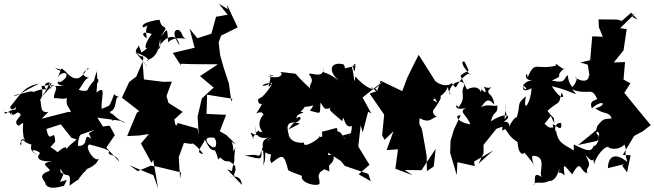

<svg xmlns="http://www.w3.org/2000/svg" viewBox="-20 -918 3511 1030"><path d="M239 -317C184 -311 212 -360 187 -408C167 -361 222 -371 203 -457C234 -453 309 -494 231 -460C322 -467 260 -424 271 -390C277 -398 365 -368 348 -420C317 -338 364 -350 363 -295C356 -281 422 -259 404 -299L406 -309L348 -318L203 -281ZM470 -173C419 -213 465 -133 399 -135C394 -197 439 -218 392 -191C404 -164 358 -153 337 -118C336 -148 288 -98 288 -102C243 -142 241 -114 276 -158C272 -245 247 -130 229 -226L306 -251L364 -178L390 -171L414 -196L533 -238L502 -287L627 -270L641 -262C677 -261 633 -253 583 -308C569 -235 618 -286 567 -317C615 -332 590 -400 619 -399C572 -407 611 -442 567 -352C602 -378 579 -354 526 -334C518 -376 555 -471 499 -422C495 -437 505 -441 500 -539C503 -533 462 -458 505 -474C518 -512 482 -499 447 -432C387 -421 363 -486 356 -378C428 -453 432 -510 467 -499C448 -500 394 -517 455 -549C452 -569 435 -512 401 -499C354 -489 350 -539 275 -553C322 -525 305 -546 346 -522C297 -560 319 -564 289 -501C319 -553 375 -515 299 -475C306 -493 261 -465 322 -458C246 -450 279 -481 198 -392C270 -482 236 -510 252 -439C273 -508 180 -464 241 -431C216 -460 103 -401 165 -417C152 -437 153 -427 52 -406C82 -401 80 -417 192 -470C111 -454 98 -424 34 -344C46 -306 81 -371 61 -329C25 -333 3 -288 5 -319C15 -313 53 -320 44 -301C25 -354 23 -273 74 -315C125 -300 36 -274 79 -243C125 -273 91 -262 108 -177C130 -169 65 -141 130 -186C55 -148 108 -118 91 -164C125 -189 76 -164 149 -142C137 -108 164 -97 184 -85C120 -126 182 -114 195 -96C167 -69 198 -47 260 -54C183 -39 245 -23 247 -2C166 25 231 54 224 70C243 104 303 83 323 79C349 28 339 53 302 57C343 -22 297 38 305 -14C333 58 363 -21 353 78C449 7 363 84 427 11C389 34 432 13 446 -11C521 -42 469 -48 471 -62C455 -37 488 -4 514 -77C501 -25 424 -135 461 -143C549 -120 577 -109 562 -98C568 -80 605 -92 620 -51L550 -126L596 -193L568 -244L513 -237L456 -203Z M724 -675C720 -652 685 -650 737 -614C731 -616 759 -625 745 -591C775 -549 789 -543 707 -637C802 -603 771 -585 768 -595C832 -613 833 -675 839 -709C847 -640 820 -655 827 -655C858 -721 927 -752 944 -674C879 -767 947 -768 948 -746C956 -752 953 -711 987 -708C987 -708 911 -727 883 -690C874 -782 882 -763 842 -721C896 -801 850 -743 836 -812C836 -813 729 -799 747 -771C809 -790 748 -801 768 -713C737 -728 740 -756 794 -736C740 -661 762 -641 790 -674L739 -636ZM719 0 788 -29 819 -25 951 7 946 40 939 -75C954 -117 970 -158 984 -201L921 -249L915 -277L960 -318L884 -366L873 -403L902 -480L855 -479L752 -492L745 -587L711 -507L673 -478L634 -394L727 -322L714 -313L662 -188L726 -191L779 -199L736 -148L793 -44L802 -61L828 92L803 22L675 -31Z M1225 0C1222 -7 1252 -108 1236 -47C1239 -160 1256 -136 1232 -107C1231 -178 1198 -168 1245 -144L1195 -193L1159 -214L1193 -302L1088 -307L1091 -410L1227 -388L1221 -373L1208 -470L1179 -558L1161 -622L1153 -690L1166 -727L1255 -771L1197 -894L1202 -869L1154 -898L1201 -839L1139 -828L1114 -737L1039 -713L997 -764L1024 -662L907 -634L951 -566L949 -576L1008 -574L1149 -573L1053 -510L1124 -450H1128L1063 -390L1040 -293L1046 -195L1040 -228L934 -258C902 -210 949 -232 931 -152C1005 -153 995 -138 1026 -153C999 -145 1019 -161 1070 -92C1021 -96 1068 -137 1079 -168C1106 -118 1114 -102 1152 -117C1116 -116 1046 -186 1120 -180C1147 -184 1145 -108 1122 -134C1165 -53 1138 -55 1162 -73C1208 -28 1191 -80 1242 -26C1241 15 1256 -48 1229 40C1242 1 1251 42 1209 24C1229 34 1271 15 1278 74L1198 -10Z M1553 -256C1615 -274 1590 -306 1571 -282C1565 -316 1639 -311 1592 -318C1655 -380 1579 -350 1586 -349C1654 -332 1680 -380 1643 -324C1704 -310 1696 -297 1699 -368C1720 -341 1715 -324 1759 -341C1735 -331 1756 -321 1816 -268C1827 -323 1821 -223 1868 -242C1866 -179 1835 -185 1869 -205C1794 -183 1822 -200 1832 -169C1786 -249 1796 -184 1788 -229C1791 -237 1746 -219 1706 -211C1720 -159 1677 -197 1695 -187C1693 -172 1603 -116 1611 -153C1532 -145 1527 -203 1530 -190C1526 -216 1497 -280 1589 -255L1527 -223ZM1964 -454C2007 -426 2017 -406 1997 -440C1999 -444 1964 -420 1886 -508C1880 -442 1880 -529 1867 -556C1916 -577 1858 -591 1880 -535C1894 -563 1876 -564 1901 -567C1791 -546 1848 -545 1822 -573C1750 -590 1737 -533 1802 -483C1711 -552 1710 -511 1714 -554C1721 -486 1631 -539 1639 -518C1675 -471 1628 -468 1647 -441C1542 -535 1584 -520 1545 -525C1494 -530 1472 -536 1491 -526C1489 -492 1441 -508 1415 -504C1499 -524 1406 -504 1432 -519C1433 -475 1403 -427 1438 -469C1406 -482 1358 -443 1415 -463C1475 -507 1407 -411 1372 -386C1444 -401 1409 -422 1364 -384C1366 -332 1412 -397 1355 -310C1414 -334 1373 -269 1427 -314C1402 -328 1344 -263 1388 -211C1354 -215 1325 -171 1341 -171C1303 -244 1346 -173 1374 -200C1366 -252 1353 -165 1348 -242C1345 -170 1397 -176 1422 -180C1362 -161 1405 -117 1392 -31C1420 -85 1379 -158 1436 -179C1373 -142 1387 -82 1366 -83C1341 -59 1411 -98 1294 -84C1394 -59 1380 -61 1384 -115C1450 -61 1435 -121 1430 -64C1469 -67 1410 -89 1436 -43C1495 -89 1503 -97 1526 -5C1558 14 1614 25 1598 30C1599 66 1676 83 1694 69C1696 28 1679 36 1698 5C1786 -51 1768 -68 1770 -86C1707 -91 1714 -68 1670 -32L1747 2L1740 -99L1809 -54L1830 -28L1956 15L1969 54L1904 17L1962 -34L1902 -132L1915 -246L1926 -208L1955 -319L1972 -309L1925 -395L2038 -485L1991 -440Z M2270 0 2269 -79 2265 -105 2245 -217C2236 -256 2226 -230 2231 -284C2284 -255 2293 -282 2326 -295C2321 -289 2296 -309 2304 -326C2351 -391 2365 -421 2306 -391C2352 -443 2330 -392 2306 -489C2313 -448 2279 -441 2326 -368C2263 -398 2351 -372 2383 -452C2388 -397 2420 -413 2388 -417C2401 -496 2479 -490 2470 -457C2446 -418 2485 -396 2439 -342C2422 -379 2409 -301 2506 -352C2422 -318 2480 -314 2503 -251C2430 -263 2417 -303 2451 -299L2415 -223L2397 -162L2395 -98L2430 21L2434 -48L2527 -27L2523 -51L2626 -111L2547 -40L2574 -96V-141L2643 -227L2684 -242L2693 -360C2679 -286 2726 -321 2669 -257C2740 -294 2702 -325 2613 -267C2631 -333 2651 -299 2648 -353C2634 -340 2562 -380 2540 -309C2582 -376 2593 -401 2632 -357C2623 -423 2589 -409 2602 -436C2640 -479 2618 -430 2575 -454C2599 -413 2577 -420 2562 -441C2559 -389 2568 -479 2485 -438C2456 -501 2445 -520 2452 -513C2497 -555 2507 -510 2473 -586C2448 -597 2461 -559 2502 -518C2509 -509 2506 -531 2484 -518C2412 -467 2440 -420 2404 -473C2398 -463 2340 -435 2277 -525C2258 -497 2233 -468 2274 -511C2238 -535 2226 -498 2250 -508C2246 -490 2247 -535 2314 -485L2226 -624C2205 -582 2184 -542 2164 -499L2138 -429L2022 -485L2003 -430L1963 -416L2041 -303L2030 -192L2043 -168L2091 -214L2054 -113L2115 -117L2101 -13L2193 22L2151 -6L2241 -5L2317 -119L2307 -25Z M2954 -256C2950 -307 2953 -271 2917 -324C2988 -386 2975 -346 2992 -420C3016 -392 2990 -376 2940 -456C3061 -427 3095 -388 3049 -438C3142 -404 3151 -456 3182 -390C3195 -380 3134 -387 3155 -337C3219 -392 3238 -352 3173 -337C3222 -301 3244 -323 3262 -283C3218 -277 3220 -286 3184 -242L3178 -219L3081 -140C3200 -167 3193 -156 3192 -190C3155 -214 3215 -234 3186 -154C3203 -219 3189 -130 3164 -135C3152 -93 3112 -118 3058 -143V-111C2994 -150 2973 -152 2962 -222C2960 -186 2945 -266 2990 -258C3002 -185 2928 -289 2949 -235C2904 -223 2909 -277 2889 -239L2935 -296ZM3366 -850 3316 -806 3292 -813 3191 -814 3193 -771 3214 -721 3157 -723 3146 -595 3093 -583 3133 -571 3145 -494 3168 -473C3153 -505 3137 -518 3139 -512C3138 -477 3097 -477 3062 -506C3096 -501 3045 -442 3038 -435C3092 -451 3015 -486 3080 -415C3048 -456 3030 -464 3026 -515C3001 -497 3019 -468 2940 -486C3019 -520 2944 -500 3010 -553C3008 -531 2948 -597 2963 -566C2852 -539 2853 -598 2810 -503C2808 -550 2779 -484 2840 -486C2779 -485 2786 -437 2786 -459C2831 -432 2771 -432 2791 -469C2791 -479 2763 -406 2831 -445C2831 -376 2783 -296 2801 -402C2743 -352 2780 -364 2747 -274C2764 -305 2731 -284 2712 -238C2718 -265 2670 -289 2675 -217C2727 -241 2690 -302 2689 -226C2707 -209 2705 -190 2757 -155C2760 -78 2796 -90 2792 -101C2853 -29 2851 -22 2851 -22C2820 -73 2846 -98 2833 -82C2924 -87 2863 17 2888 33C2827 -9 2862 67 2842 74C2850 49 2889 74 2924 53C2927 52 2961 62 2981 -14C2928 -25 2954 37 2982 -12C2973 30 2975 -10 3009 23C2996 -61 3013 -21 3050 17C3100 -74 3089 4 3131 11C3119 -34 3164 -7 3121 -87C3181 -16 3155 -107 3167 -37C3175 -77 3225 -139 3246 -129C3236 -126 3293 -103 3330 -143C3350 -83 3322 -137 3345 -49C3290 -96 3243 -90 3241 -16L3327 -37L3318 -29L3344 7L3363 -85L3321 -87L3382 -189L3429 -214L3471 -247C3423 -304 3376 -362 3329 -420L3362 -471L3325 -491L3333 -585L3273 -583L3325 -648L3342 -762L3307 -767L3391 -850L3372 -827L3400 -813Z"/></svg>

Font: Hussar Lance
Style: ExBd
Weight: 700
Foundry: Cannot Into Space Fonts, PlusOne Fonts
Version: Version 2.270